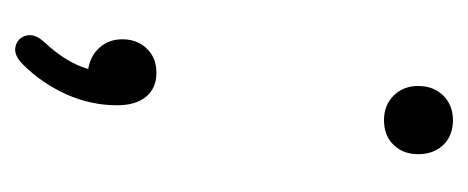

<svg xmlns="http://www.w3.org/2000/svg" viewBox="-206 -323 631 259"><g transform="rotate(90 109.5 -193.5)"><path d="M142 -396Q122 -396 109 -409Q96 -422 96 -442Q96 -463 109 -476Q122 -489 142 -489Q163 -489 175.5 -476Q188 -463 188 -442Q188 -422 175.5 -409Q163 -396 142 -396ZM67 91Q54 104 42.5 101Q31 98 28 86.5Q25 75 37 62Q65 32 73 3Q55 0 44 -12.5Q33 -25 33 -43Q33 -63 45.5 -76Q58 -89 78 -89Q99 -89 110.5 -75Q122 -61 122 -36Q122 0 107 33Q92 66 67 91Z"/></g></svg>

Font: Nunito Light
Style: Italic
Weight: 300
Italic angle: -9°
Designer: Vernon Adams
Foundry: Vernon Adams
Version: Version 3.601; ttfautohint (v1.8.2.53-6de2)